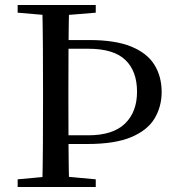

<svg xmlns="http://www.w3.org/2000/svg" viewBox="-20 -752 705 772"><path d="M206 -173V-208H335Q434 -208 482.5 -255Q531 -302 531 -383Q531 -466 484 -511Q437 -556 335 -556H206V-591H339Q443 -591 507 -565Q571 -539 600.5 -492Q630 -445 630 -382Q630 -324 602 -276.5Q574 -229 508.5 -201Q443 -173 331 -173ZM150 0Q152 -84 152.5 -169Q153 -254 153 -339V-392Q153 -478 152.5 -562.5Q152 -647 150 -732H258Q256 -648 255.5 -563Q255 -478 255 -393V-340Q255 -256 255.5 -170.5Q256 -85 258 0ZM191 -689 51 -701V-732H365V-701L219 -689ZM51 0V-31L193 -44H223L365 -31V0Z"/></svg>

Font: Noto Serif SC ExtraLight Medium
Style: Regular
Weight: 500
Version: Version 2.002-H1;hotconv 1.1.0;makeotfexe 2.6.0